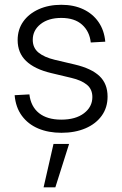

<svg xmlns="http://www.w3.org/2000/svg" viewBox="-20 -552 517 813"><path d="M240.2 10.3Q185.1 10.3 142.1 -7.8Q99.1 -25.9 72.8 -61.5Q46.4 -97.2 42 -148.9L104.5 -152.3Q110.4 -101.1 145 -73.2Q179.7 -45.4 239.3 -45.4Q300.3 -45.4 335.7 -72.5Q371.1 -99.6 371.1 -141.1Q371.1 -174.3 347.7 -193.4Q324.2 -212.4 282.2 -222.2L196.3 -242.7Q126.5 -259.3 90.6 -293.7Q54.7 -328.1 54.7 -382.3Q54.7 -426.8 78.1 -460.2Q101.6 -493.7 143.6 -512.7Q185.5 -531.7 239.7 -531.7Q292.5 -531.7 332.8 -512.7Q373 -493.7 397.2 -458.7Q421.4 -423.8 425.8 -375.5L364.3 -372.1Q359.4 -418.9 327.6 -447.5Q295.9 -476.1 239.7 -476.1Q185.1 -476.1 151.9 -450Q118.7 -423.8 118.7 -383.3Q118.7 -349.6 142.8 -329.6Q167 -309.6 211.9 -298.8L296.9 -278.8Q367.2 -262.2 401.4 -229.7Q435.5 -197.3 435.5 -143.1Q435.5 -96.2 410.6 -61.8Q385.7 -27.3 341.6 -8.5Q297.4 10.3 240.2 10.3ZM164.6 241.2 206.5 57.6H272.5L214.4 241.2Z"/></svg>

Font: Inter 28pt Light
Style: Regular
Weight: 300
Designer: Rasmus Andersson
Foundry: rsms
Version: Version 4.001;git-66647c0bb